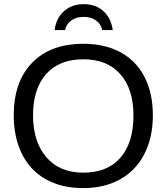

<svg xmlns="http://www.w3.org/2000/svg" viewBox="-20 -913 818 942"><path d="M730 -347.2Q730 -239.3 688.7 -158.2Q647.5 -77.1 570.3 -33.7Q493.2 9.8 388.2 9.8Q282.2 9.8 205.3 -33.2Q128.4 -76.2 87.9 -157.5Q47.4 -238.8 47.4 -347.2Q47.4 -512.2 137.7 -605.2Q228 -698.2 389.2 -698.2Q494.1 -698.2 571.3 -656.5Q648.4 -614.7 689.2 -535.2Q730 -455.6 730 -347.2ZM634.8 -347.2Q634.8 -475.6 570.6 -548.8Q506.3 -622.1 389.2 -622.1Q271 -622.1 206.5 -549.8Q142.1 -477.5 142.1 -347.2Q142.1 -217.8 207.3 -141.8Q272.5 -65.9 388.2 -65.9Q507.3 -65.9 571 -139.4Q634.8 -212.9 634.8 -347.2ZM390.6 -892.6Q448.7 -892.6 486.6 -859.1Q524.4 -825.7 533.2 -765.6H481.9Q474.6 -795.9 450.7 -813Q426.8 -830.1 390.6 -830.1Q353.5 -830.1 329.3 -812.3Q305.2 -794.4 299.3 -765.6H248Q255.4 -823.7 293.9 -858.2Q332.5 -892.6 390.6 -892.6Z"/></svg>

Font: Liberation Sans
Style: Regular
Weight: 400
Designer: Steve Matteson
Foundry: Ascender Corporation
Version: Version 2.00.1